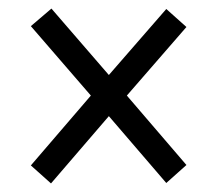

<svg xmlns="http://www.w3.org/2000/svg" viewBox="-20 -582 506 448"><path d="M99 -154 52 -196 192 -359 52 -521 100 -562 234 -407 368 -561 415 -519 276 -359 415 -197 368 -155 234 -311Z"/></svg>

Font: Noto Serif Myanmar Cond SemBd
Style: Regular
Weight: 600
Width: 3
Designer: Ben Mitchell and the Monotype Design Team
Foundry: Monotype Imaging Inc.
Version: Version 2.106; ttfautohint (v1.8.4.7-5d5b)